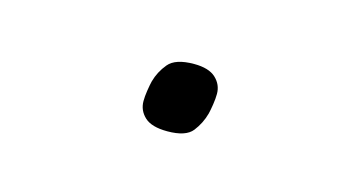

<svg xmlns="http://www.w3.org/2000/svg" viewBox="-29 -405 360 200"><g transform="rotate(15 151.0 -305.5)"><path d="M155 -268Q138 -268 130.5 -275Q123 -282 123 -292Q123 -297 124 -303.5Q125 -310 126 -314Q129 -325 136.5 -334Q144 -343 164 -343Q180 -343 187.5 -336Q195 -329 195 -319Q195 -314 194 -307.5Q193 -301 192 -297Q189 -286 182 -277Q175 -268 155 -268Z"/></g></svg>

Font: IBM Plex Sans ExtraLight
Style: Italic
Weight: 250
Italic angle: -11.31°
Designer: Mike Abbink, Paul van der Laan, Pieter van Rosmalen
Foundry: Bold Monday
Version: Version 3.201